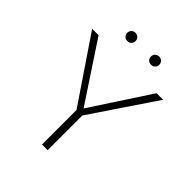

<svg xmlns="http://www.w3.org/2000/svg" viewBox="-224 -945 1077 1077"><g transform="rotate(45 314.5 -407.0)"><path d="M188 -781Q188 -795 197.5 -804.5Q207 -814 221 -814Q235 -814 244.5 -804.5Q254 -795 254 -781Q254 -767 244.5 -758Q235 -749 221 -749Q207 -749 197.5 -758Q188 -767 188 -781ZM376 -781Q376 -795 385.5 -804.5Q395 -814 409 -814Q423 -814 432.5 -804.5Q442 -795 442 -781Q442 -767 432.5 -758Q423 -749 409 -749Q395 -749 385.5 -758Q376 -767 376 -781ZM338 -275V0H293V-274L33 -658H84L315 -308L544 -658H596Z"/></g></svg>

Font: Ysabeau SC Light
Style: Regular
Weight: 300
Designer: Christian Thalmann (Catharsis Fonts)
Version: Version 0.003